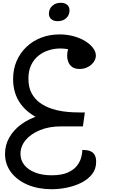

<svg xmlns="http://www.w3.org/2000/svg" viewBox="-20 -882 866 1378"><path d="M551 25Q403 25 296 -15.5Q189 -56 131.5 -132Q74 -208 74 -314Q74 -386 99.5 -444.5Q125 -503 170.5 -546Q216 -589 276.5 -612Q337 -635 407 -635Q461 -635 508.5 -622Q556 -609 591.5 -587Q627 -565 647.5 -538Q668 -511 668 -483Q668 -459 652.5 -437Q637 -415 610.5 -401Q584 -387 551 -387Q518 -387 498.5 -401Q479 -415 470.5 -437Q462 -459 462 -483Q462 -500 465.5 -516.5Q469 -533 474 -548L488 -524Q471 -529 451.5 -531.5Q432 -534 412 -534Q371 -534 330.5 -521.5Q290 -509 257 -483Q224 -457 204 -416Q184 -375 184 -318Q184 -255 207 -212.5Q230 -170 267.5 -143.5Q305 -117 348.5 -102.5Q392 -88 433.5 -82.5Q475 -77 507 -76Q539 -75 551 -75H589L575 25ZM351 476Q254 476 178.5 444Q103 412 59.5 354.5Q16 297 16 222Q16 159 47 104.5Q78 50 133 10Q188 -30 261 -52.5Q334 -75 418 -75H575V25H418Q333 25 267 52Q201 79 164 123.5Q127 168 127 222Q127 267 154 301.5Q181 336 231.5 356Q282 376 350 376Q423 376 467 356Q511 336 533.5 306Q556 276 563.5 245.5Q571 215 571 194Q590 194 608 197Q626 200 640 209Q654 218 662 235Q670 252 670 280Q670 331 641 368Q612 405 564.5 429Q517 453 461 464.5Q405 476 351 476ZM394 -730Q365 -730 348 -744.5Q331 -759 331 -783Q331 -818 355 -840Q379 -862 416 -862Q445 -862 462 -847.5Q479 -833 479 -808Q479 -774 455.5 -752Q432 -730 394 -730Z"/></svg>

Font: Lemonada
Style: Regular
Weight: 400
Designer: Mohamed Gaber (Arabic), Eduardo Tunni (Latin)
Foundry: Kief Type Foundry
Version: Version 4.005